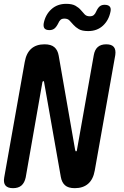

<svg xmlns="http://www.w3.org/2000/svg" viewBox="-27 -971 647 1001"><path d="M102 -648Q110 -694 136 -717Q162 -740 205 -740Q239 -740 256.5 -725Q274 -710 279 -681L365 -188L367 -184Q367 -182 369 -182Q371 -182 372.5 -183.5Q374 -185 374 -188L462 -684Q467 -712 483 -726Q499 -740 527 -740Q555 -740 566.5 -726Q578 -712 574 -684L467 -82Q459 -36 432.5 -13Q406 10 363 10Q329 10 312 -5Q295 -20 290 -49L203 -542Q203 -545 202 -546.5Q201 -548 199 -548Q197 -548 196 -546.5Q195 -545 194 -542L107 -46Q101 -18 85 -4Q69 10 41 10Q13 10 1.5 -4Q-10 -18 -5 -46ZM277 -850Q267 -830 256.5 -822Q246 -814 231 -814Q212 -814 205 -823Q198 -832 201 -850Q210 -895 241 -923Q272 -951 318 -951Q349 -951 366.5 -941Q384 -931 394.5 -918.5Q405 -906 414.5 -896Q424 -886 441 -886Q455 -886 462.5 -893Q470 -900 474 -910Q483 -930 493 -938Q503 -946 518 -946Q537 -946 545 -937Q553 -928 549 -910Q540 -865 509.5 -837Q479 -809 433 -809Q401 -809 384 -819Q367 -829 356 -841.5Q345 -854 335.5 -864Q326 -874 309 -874Q295 -874 288 -867Q281 -860 277 -850Z"/></svg>

Font: Maple Mono NL SemiBold
Style: Italic
Weight: 600
Italic angle: -10°
Monospace: yes
Designer: subframe7536
Version: Version 7.000